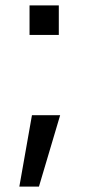

<svg xmlns="http://www.w3.org/2000/svg" viewBox="-20 -592 328 715"><path d="M125 103H52L99 -163H204ZM90 -572H199V-462H90Z"/></svg>

Font: 42dot Sans Light
Style: Regular
Weight: 400
Version: Version 1.000